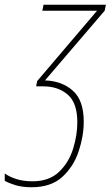

<svg xmlns="http://www.w3.org/2000/svg" viewBox="-101 -547 465 807"><path d="M32 240Q114 240 161.5 196Q209 152 230 88Q251 24 251 -35Q251 -126 204.5 -166.5Q158 -207 88 -209L339 -502L344 -527H82L77 -502H307L55 -206L51 -184H81Q144 -184 184 -149Q224 -114 224 -33Q224 20 206.5 77.5Q189 135 147.5 175Q106 215 36 215Q-4 215 -34 205Q-64 195 -81 182V213Q-66 222 -37 231Q-8 240 32 240Z"/></svg>

Font: Noto Sans UI SemiCondensed Thin
Style: Italic
Weight: 250
Width: 4
Italic angle: -12°
Designer: Monotype Design Team
Foundry: Monotype Imaging Inc.
Version: Version 1.901